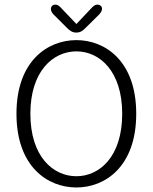

<svg xmlns="http://www.w3.org/2000/svg" viewBox="-20 -798 659 828"><path d="M352 -680.5 408.5 -736.5C416.5 -745.5 420 -753.5 420 -760C420 -770.5 412 -778 400 -778C388.5 -778 381.5 -771 371 -759.5L309.5 -694.5L247.5 -759.5C236.5 -771.5 230 -778 218.5 -778C207 -778 199.5 -770 199.5 -759C199.5 -753 202 -745 210 -736.5L266 -680.5C281 -665 292.5 -657.5 309 -657.5C326 -657.5 337.5 -665 352 -680.5ZM309.5 10.5C433 10.5 567.5 -79 567.5 -307.5C567.5 -535.5 433 -625 309.5 -625C185.5 -625 51 -535.5 51 -307.5C51 -79 185.5 10.5 309.5 10.5ZM309.5 -38C209.5 -38 111 -122 111 -307.5C111 -492 209.5 -576.5 309.5 -576.5C409 -576.5 507 -492 507 -307.5C507 -122 409 -38 309.5 -38Z"/></svg>

Font: RTM Light Light
Style: Regular
Weight: 300
Designer: after Tyler Finck
Foundry: An Endless Supply
Version: Version 1.000;Glyphs 3.2.1 (3258)